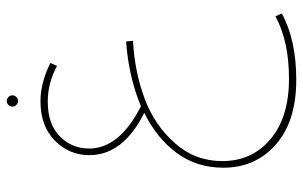

<svg xmlns="http://www.w3.org/2000/svg" viewBox="-188 -392 916 581"><g transform="rotate(-90 270.5 -102.0)"><path d="M267 -511Q262 -506 255 -506Q248 -506 243 -511Q238 -516 238 -523Q238 -530 243 -535Q248 -540 255 -540Q262 -540 267 -535Q272 -530 272 -523Q272 -516 267 -511ZM511 273 520 292Q440 336 319 336Q194 336 123.5 274.5Q53 213 53 115Q53 35 97.5 -25.5Q142 -86 219 -124Q91 -188 91 -290Q91 -351 135 -394.5Q179 -438 254 -438Q310 -438 370 -408L361 -388Q309 -416 253 -416Q185 -416 148 -379.5Q111 -343 111 -291Q111 -199 239 -134Q327 -171 435 -179L437 -158Q343 -153 262.5 -123Q182 -93 127.5 -31.5Q73 30 73 112Q73 202 139.5 258Q206 314 322 314Q436 314 511 273Z"/></g></svg>

Font: FiraGO Thin
Style: Regular
Weight: 100
Designer: bBox Type
Foundry: bBox Type GmbH
Version: Version 1.001;PS 001.001;hotconv 1.0.88;makeotf.lib2.5.64775